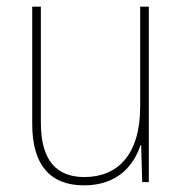

<svg xmlns="http://www.w3.org/2000/svg" viewBox="-20 -548 553 578"><path d="M428 -528H402V-227C402 -82 334 -15 234 -15C150 -15 103 -65 103 -179V-528H77V-174C77 -53 130 10 233 10C335 10 383 -51 403 -111H405L408 0H428Z"/></svg>

Font: Noto Sans Georgian SemiCondensed Thin
Style: Regular
Weight: 100
Width: 4
Designer: Monotype Design Team, Akaki Razmadze
Foundry: Google LLC
Version: Version 2.005